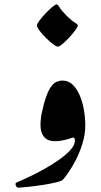

<svg xmlns="http://www.w3.org/2000/svg" viewBox="-20 -852 460 876"><path d="M265.1 -484.4Q292.5 -484.4 312 -465.3Q331.5 -446.3 344.2 -415.8Q356.9 -385.3 363 -349.9Q369.1 -314.5 369.1 -281.2Q369.1 -239.3 356.7 -198.5Q344.2 -157.7 326.4 -123Q308.6 -88.4 291.7 -64.2Q274.9 -40 266.1 -31.2Q260.7 -25.9 235.6 -19.8Q210.4 -13.7 177.2 -8.5Q144 -3.4 113 0Q82 3.4 64.5 4.4Q56.6 4.9 52.2 -5.6Q47.9 -16.1 55.7 -19.5Q78.1 -28.8 111.8 -44.7Q145.5 -60.5 181.9 -80.8Q218.3 -101.1 250 -123.5Q281.7 -146 301.8 -168.2Q321.8 -190.4 321.8 -210.4Q321.8 -227.5 310.1 -223.6Q252.9 -203.6 215.8 -209Q178.7 -214.4 168.2 -253.4Q157.7 -292.5 179.2 -373.5Q193.4 -426.3 208.3 -449.5Q223.1 -472.7 237.5 -478.5Q252 -484.4 265.1 -484.4ZM335 -735.8Q335 -729.5 323.5 -713.9Q312 -698.2 295.9 -680.9Q279.8 -663.6 265.1 -651.4Q250.5 -639.2 244.6 -639.2Q236.8 -639.2 221.2 -651.1Q205.6 -663.1 188.7 -679.9Q171.9 -696.8 160.2 -712.4Q148.4 -728 148.4 -735.8Q148.4 -742.7 159.9 -758.1Q171.4 -773.4 187.5 -790.5Q203.6 -807.6 218 -819.8Q232.4 -832 238.8 -832Q244.1 -831.5 252 -818.1Q259.8 -804.7 283.7 -780.3Q307.6 -756.8 321.3 -749Q335 -741.2 335 -735.8Z"/></svg>

Font: Awami Nastaliq
Style: Regular
Weight: 400
Designer: Peter Martin, SIL International
Foundry: SIL International
Version: Version 3.100